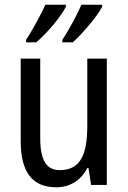

<svg xmlns="http://www.w3.org/2000/svg" viewBox="-20 -786 545 816"><path d="M414 -757V-766H326C312 -732 274 -660 245 -617V-606H289C329 -641 392 -715 414 -757ZM260 -757V-766H173C156 -729 121 -662 91 -617V-606H134C181 -646 238 -714 260 -757ZM434 -537H351V-253C351 -126 321 -63 233 -63C177 -63 151 -106 151 -199V-537H68V-186C68 -62 112 10 219 10C275 10 324 -18 351 -72H356L367 0H434Z"/></svg>

Font: Noto Sans Gurmukhi UI Condensed
Style: Regular
Weight: 400
Width: 3
Designer: Jelle Bosma - Monotype Design Team
Foundry: Monotype Imaging Inc.
Version: Version 2.004